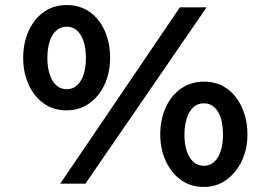

<svg xmlns="http://www.w3.org/2000/svg" viewBox="-20 -729 1084 762"><path d="M219 0 694 -700H800L319 0ZM244 -291Q192 -291 153.5 -318.5Q115 -346 93.5 -393.5Q72 -441 72 -499Q72 -558 93.5 -606Q115 -654 154 -681.5Q193 -709 245 -709Q297 -709 336 -681.5Q375 -654 396 -606Q417 -558 417 -499Q417 -441 395 -393.5Q373 -346 334 -318.5Q295 -291 244 -291ZM245 -375Q270 -375 287 -391.5Q304 -408 312.5 -435.5Q321 -463 321 -499Q321 -536 312 -564Q303 -592 286 -607.5Q269 -623 244 -623Q220 -623 202.5 -607Q185 -591 176.5 -562.5Q168 -534 168 -499Q168 -463 177 -434.5Q186 -406 203.5 -390.5Q221 -375 245 -375ZM789 13Q737 13 698.5 -14.5Q660 -42 638 -89.5Q616 -137 616 -195Q616 -254 637.5 -302Q659 -350 698.5 -377.5Q738 -405 790 -405Q842 -405 880.5 -377.5Q919 -350 940.5 -302Q962 -254 962 -195Q962 -137 939.5 -90Q917 -43 878 -15Q839 13 789 13ZM790 -71Q814 -71 831 -87.5Q848 -104 856.5 -131.5Q865 -159 865 -195Q865 -232 856.5 -259.5Q848 -287 831 -303Q814 -319 789 -319Q764 -319 747 -303Q730 -287 721 -258.5Q712 -230 712 -195Q712 -158 721 -130Q730 -102 747.5 -86.5Q765 -71 790 -71Z"/></svg>

Font: Lexend Mega
Style: Regular
Weight: 400
Designer: Bonnie Shaver-Troup, Thomas Jockin
Foundry: Lexend
Version: Version 1.007